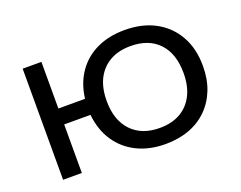

<svg xmlns="http://www.w3.org/2000/svg" viewBox="-113 -925 1437 1145"><g transform="rotate(-20 605.5 -352.5)"><path d="M762 9Q660 9 582 -29.5Q504 -68 456.5 -139Q409 -210 399 -308H232V0H113V-705H232V-409H401Q413 -504 460.5 -572.5Q508 -641 585 -677.5Q662 -714 762 -714Q873 -714 955 -670Q1037 -626 1083 -545Q1129 -464 1129 -353Q1129 -270 1103 -203.5Q1077 -137 1028.5 -89Q980 -41 912.5 -16Q845 9 762 9ZM762 -93Q839 -93 893.5 -124.5Q948 -156 977 -214Q1006 -272 1006 -353Q1006 -476 942 -544Q878 -612 762 -612Q686 -612 631.5 -581Q577 -550 547.5 -492.5Q518 -435 518 -352Q518 -230 583 -161.5Q648 -93 762 -93Z"/></g></svg>

Font: Nunito Sans 7pt SemiExpanded SemiBold
Style: Regular
Weight: 600
Width: 6
Designer: Vernon Adams
Foundry: Vernon Adams
Version: Version 3.101;gftools[0.9.27]